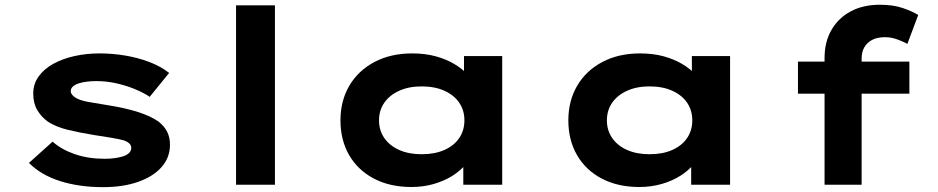

<svg xmlns="http://www.w3.org/2000/svg" viewBox="-20 -762 3868 792"><path d="M405.2 10Q306.8 10 227.9 -15Q149 -40 99.4 -90.1L197 -177.7Q233.2 -145.3 288.5 -126.1Q343.9 -107 412.2 -107Q431.6 -107 451 -109.4Q470.4 -111.9 486.5 -116.8Q502.6 -121.8 512 -130.5Q521.4 -139.2 521.4 -152.3Q521.4 -172.3 490.2 -183.1Q468.6 -189 436.5 -194.2Q404.4 -199.5 371.8 -204.4Q308.9 -214.6 260.2 -226.4Q211.5 -238.2 177.8 -259.9Q149.6 -280.6 133.4 -308.5Q117.1 -336.4 117.1 -376.5Q117.1 -415.6 139.2 -446.4Q161.3 -477.3 199.3 -498.4Q237.4 -519.6 286.9 -530.7Q336.4 -541.7 391.7 -541.7Q443.6 -541.7 495.8 -533Q548 -524.3 595 -506.7Q641.9 -489 677.7 -461.2L597.4 -362.5Q572.6 -379.6 537 -394.2Q501.4 -408.9 460.6 -418.2Q419.8 -427.5 377.2 -427.5Q357.8 -427.5 339.5 -425.3Q321.3 -423.2 306 -418.5Q290.6 -413.8 281.2 -405.6Q271.8 -397.4 271.8 -386.3Q271.8 -378.3 277.3 -371.5Q282.8 -364.6 290.8 -359.5Q309.3 -347.8 343.8 -341.6Q378.2 -335.5 420.9 -328.7Q496.7 -316.8 549.4 -299.9Q602.2 -282.9 633.3 -260.8Q657.6 -242 669.4 -218.7Q681.2 -195.3 681.2 -165.5Q681.2 -112 646.5 -72.8Q611.8 -33.6 549.7 -11.8Q487.6 10 405.2 10Z M953.7 0V-740H1114.1V0Z M1677.5 9.4Q1588 9.4 1521.8 -25.6Q1455.7 -60.6 1420 -122.6Q1384.4 -184.6 1384.4 -265.3Q1384.4 -346.4 1421.2 -408.8Q1458 -471.2 1525 -506.5Q1591.9 -541.7 1680.5 -541.7Q1733.2 -541.7 1776.9 -529.9Q1820.5 -518 1854 -498Q1887.6 -478.1 1908 -454.9Q1928.3 -431.6 1933.4 -409.1L1894 -405.1V-530.7H2051.6V0H1891.1V-144.4L1924.2 -133.1Q1920.9 -108 1900 -82.8Q1879.1 -57.6 1846.1 -36.7Q1813.2 -15.9 1769.8 -3.2Q1726.4 9.4 1677.5 9.4ZM1719.3 -125.8Q1773.6 -125.8 1813.4 -143.5Q1853.2 -161.3 1874.5 -192.9Q1895.7 -224.5 1895.7 -265.3Q1895.7 -306.7 1874.5 -338.1Q1853.2 -369.5 1813.4 -387.5Q1773.6 -405.6 1719.3 -405.6Q1666.1 -405.6 1626.5 -387.5Q1586.9 -369.5 1565.1 -338.1Q1543.4 -306.7 1543.4 -265.3Q1543.4 -224.5 1565.1 -192.9Q1586.9 -161.3 1626.5 -143.5Q1666.1 -125.8 1719.3 -125.8Z M2617.5 9.4Q2528 9.4 2461.8 -25.6Q2395.7 -60.6 2360 -122.6Q2324.4 -184.6 2324.4 -265.3Q2324.4 -346.4 2361.2 -408.8Q2398 -471.2 2465 -506.5Q2531.9 -541.7 2620.5 -541.7Q2673.2 -541.7 2716.9 -529.9Q2760.5 -518 2794 -498Q2827.6 -478.1 2848 -454.9Q2868.3 -431.6 2873.4 -409.1L2834 -405.1V-530.7H2991.6V0H2831.1V-144.4L2864.2 -133.1Q2860.9 -108 2840 -82.8Q2819.1 -57.6 2786.1 -36.7Q2753.2 -15.9 2709.8 -3.2Q2666.4 9.4 2617.5 9.4ZM2659.3 -125.8Q2713.6 -125.8 2753.4 -143.5Q2793.2 -161.3 2814.5 -192.9Q2835.7 -224.5 2835.7 -265.3Q2835.7 -306.7 2814.5 -338.1Q2793.2 -369.5 2753.4 -387.5Q2713.6 -405.6 2659.3 -405.6Q2606.1 -405.6 2566.5 -387.5Q2526.9 -369.5 2505.1 -338.1Q2483.4 -306.7 2483.4 -265.3Q2483.4 -224.5 2505.1 -192.9Q2526.9 -161.3 2566.5 -143.5Q2606.1 -125.8 2659.3 -125.8Z M3381.3 0V-523.4Q3381.3 -588.7 3409.6 -638.1Q3437.9 -687.6 3489.1 -715Q3540.2 -742.4 3609.4 -742.4Q3664.6 -742.4 3704.1 -728.8Q3743.6 -715.2 3767.7 -700.2L3722.9 -581Q3706.5 -590 3681.7 -599.3Q3656.9 -608.6 3630.6 -608.6Q3598.1 -608.6 3576.8 -597Q3555.4 -585.4 3544.8 -566Q3534.2 -546.6 3534.2 -520.5V0H3458Q3434.7 0 3415.5 0Q3396.3 0 3381.3 0ZM3271.6 -375.7V-508H3731.2V-375.7Z"/></svg>

Font: Lexend Tera
Style: Regular
Weight: 400
Designer: Bonnie Shaver-Troup, Thomas Jockin
Foundry: Lexend
Version: Version 1.007